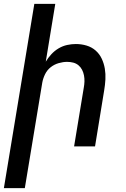

<svg xmlns="http://www.w3.org/2000/svg" viewBox="-29 -755 649 990"><path d="M-9 215 148 -735H256L207 -437Q219 -457 235.5 -475Q252 -493 273 -505.5Q294 -518 317 -523Q340 -528 362 -528Q391 -528 417.5 -520Q444 -512 464 -494.5Q484 -477 495.5 -452.5Q507 -428 511.5 -401Q516 -374 514.5 -345.5Q513 -317 508 -288L461 0H353L403 -303Q406 -319 406.5 -335Q407 -351 404 -366.5Q401 -382 394 -395.5Q387 -409 375.5 -418.5Q364 -428 349 -432Q334 -436 317 -436Q296 -436 273.5 -429.5Q251 -423 232.5 -408.5Q214 -394 203.5 -372.5Q193 -351 189 -329L99 215Z"/></svg>

Font: Iosevka SmBd Ex Obl
Style: Regular
Weight: 600
Width: 7
Italic angle: -9°
Monospace: yes
Designer: Belleve Invis
Foundry: Belleve Invis
Version: Version 32.5.0; ttfautohint (v1.8.4)